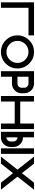

<svg xmlns="http://www.w3.org/2000/svg" viewBox="1650 -2393 743 4083"><g transform="rotate(90 2021.5 -351.5)"><path d="M732.4 -703.1V-585.9H146.5V0H29.3V-703.1Z M1084 0Q938.5 0 835.4 -103Q732.4 -206.1 732.4 -351.6Q732.4 -497.1 835.4 -600.1Q938.5 -703.1 1084 -703.1Q1229.5 -703.1 1332.5 -600.1Q1435.5 -497.1 1435.5 -351.6Q1435.5 -206.1 1332.5 -103Q1229.5 0 1084 0ZM1084 -117.2Q1181.2 -117.2 1249.8 -185.8Q1318.4 -254.4 1318.4 -351.6Q1318.4 -448.7 1249.8 -517.3Q1181.2 -585.9 1084 -585.9Q986.8 -585.9 918.2 -517.3Q849.6 -448.7 849.6 -351.6Q849.6 -254.4 918.2 -185.8Q986.8 -117.2 1084 -117.2Z M1757.8 -703.1Q1842.8 -703.1 1902.8 -643.1Q1962.9 -583 1962.9 -498V-439.5Q1962.9 -354.5 1902.8 -294.4Q1842.8 -234.4 1757.8 -234.4H1611.3V0H1494.1V-703.1ZM1845.7 -498Q1845.7 -534.7 1820.1 -560.3Q1794.4 -585.9 1757.8 -585.9H1611.3V-351.6H1757.8Q1794.4 -351.6 1820.1 -377.2Q1845.7 -402.8 1845.7 -439.5Z M2138.7 -293V0H2021.5V-703.1H2138.7V-410.2H2607.4V-703.1H2724.6V0H2607.4V-293Z M2900.4 -117.2Q2937 -117.2 2962.6 -142.8Q2988.3 -168.5 2988.3 -205.1V-263.7Q2988.3 -300.3 2962.6 -325.9Q2937 -351.6 2900.4 -351.6ZM3252 0H3134.8V-703.1H3252ZM3105.5 -205.1Q3105.5 -120.1 3045.4 -60.1Q2985.4 0 2900.4 0H2783.2V-703.1H2900.4V-468.8Q2985.4 -468.8 3045.4 -408.7Q3105.5 -348.6 3105.5 -263.7Z M3736.8 -351.6 4013.7 0H3864.7L3662.1 -257.3L3459.5 0H3310.5L3587.9 -351.6L3310.5 -703.1H3459.5L3662.1 -445.8L3864.7 -703.1H4013.7Z"/></g></svg>

Font: Gerhaus
Style: Regular
Weight: 400
Designer: GGBotNet
Foundry: GGBotNet
Version: 1.01